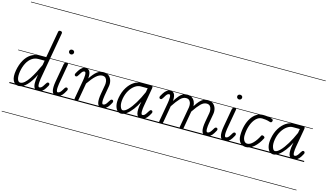

<svg xmlns="http://www.w3.org/2000/svg" viewBox="-168 -1803 4782 2804"><g transform="rotate(15 2223.0 -401.0)"><path d="M103 -207.5Q91 -134 103.5 -90.5Q116 -47 147.5 -47Q179.5 -47 212.5 -76.5Q245.5 -106 277.8 -154.8Q310 -203.5 340.5 -262.5Q371 -321.5 397.5 -380.5L409.5 -449.5H317Q261 -449.5 217.5 -419Q174 -388.5 145 -334Q116 -279.5 103 -207.5ZM42 -205.5Q58.5 -295 95.8 -361.2Q133 -427.5 187.8 -464Q242.5 -500.5 312 -500.5H418L490.5 -908Q492.5 -920.5 501.2 -925Q510 -929.5 521 -928.5Q535 -928 543 -920Q551 -912 548.5 -897.5L421.5 -176.5Q418 -154 415.8 -124.8Q413.5 -95.5 417.2 -74Q421 -52.5 435 -52.5Q452 -52.5 466.8 -65Q481.5 -77.5 498.5 -106.5L507 -120.5Q517.5 -138.5 525.2 -146Q533 -153.5 543 -153.5Q553 -153.5 559.5 -147Q566 -140.5 566 -127.5Q566 -120 556.8 -104Q547.5 -88 535.5 -68Q514 -33 487.5 -16.5Q461 0 423.5 0Q390.5 0 374 -23.5Q357.5 -47 355.8 -91.5Q354 -136 365 -198.5L370.5 -228.5Q318 -119 257.5 -56.5Q197 6 135.5 6Q77.5 6 50.8 -49.8Q24 -105.5 42 -205.5ZM103 -207.5Q91 -134 103.5 -90.5Q116 -47 147.5 -47Q179.5 -47 212.5 -76.5Q245.5 -106 277.8 -154.8Q310 -203.5 340.5 -262.5Q371 -321.5 397.5 -380.5L409.5 -449.5H317Q261 -449.5 217.5 -419Q174 -388.5 145 -334Q116 -279.5 103 -207.5ZM42 -205.5Q58.5 -295 95.8 -361.2Q133 -427.5 187.8 -464Q242.5 -500.5 312 -500.5H418L490.5 -908Q492.5 -920.5 501.2 -925Q510 -929.5 521 -928.5Q535 -928 543 -920Q551 -912 548.5 -897.5L421.5 -176.5Q418 -154 415.8 -124.8Q413.5 -95.5 417.2 -74Q421 -52.5 435 -52.5Q452 -52.5 466.8 -65Q481.5 -77.5 498.5 -106.5L507 -120.5Q517.5 -138.5 525.2 -146Q533 -153.5 543 -153.5Q553 -153.5 559.5 -147Q566 -140.5 566 -127.5Q566 -120 556.8 -104Q547.5 -88 535.5 -68Q514 -33 487.5 -16.5Q461 0 423.5 0Q390.5 0 374 -23.5Q357.5 -47 355.8 -91.5Q354 -136 365 -198.5L370.5 -228.5Q318 -119 257.5 -56.5Q197 6 135.5 6Q77.5 6 50.8 -49.8Q24 -105.5 42 -205.5ZM-5 420.5H593V428.5H-5ZM-5 -16H593V0H-5ZM-5 -505.5H593V-497.5H-5ZM-5 -1230H593V-1222H-5Z M642.5 -194 690.5 -467Q692.5 -479 697.2 -486.5Q702 -494 710.8 -497.2Q719.5 -500.5 732.5 -500.5Q747 -500.5 750.5 -493.8Q754 -487 751 -470L699.5 -176Q696 -153 693.8 -124Q691.5 -95 695.2 -73.8Q699 -52.5 712.5 -52.5Q730 -52.5 744.8 -65Q759.5 -77.5 776.5 -106.5L785 -120.5Q795 -138.5 803 -146Q811 -153.5 821 -153.5Q831 -153.5 837.5 -147Q844 -140.5 844 -127.5Q844 -120 834.5 -104Q825 -88 813.5 -68Q792 -33 765.5 -16.5Q739 0 701.5 0Q677 0 661.8 -13Q646.5 -26 639.8 -51Q633 -76 633.8 -112Q634.5 -148 642.5 -194ZM719 -673.5Q719 -688 729 -698Q739 -708 756.5 -708Q772 -708 783.2 -698.8Q794.5 -689.5 794.5 -673.5Q794.5 -658.5 783.5 -647.8Q772.5 -637 756.5 -637Q740.5 -637 729.8 -647.8Q719 -658.5 719 -673.5ZM642.5 -194 690.5 -467Q692.5 -479 697.2 -486.5Q702 -494 710.8 -497.2Q719.5 -500.5 732.5 -500.5Q747 -500.5 750.5 -493.8Q754 -487 751 -470L699.5 -176Q696 -153 693.8 -124Q691.5 -95 695.2 -73.8Q699 -52.5 712.5 -52.5Q730 -52.5 744.8 -65Q759.5 -77.5 776.5 -106.5L785 -120.5Q795 -138.5 803 -146Q811 -153.5 821 -153.5Q831 -153.5 837.5 -147Q844 -140.5 844 -127.5Q844 -120 834.5 -104Q825 -88 813.5 -68Q792 -33 765.5 -16.5Q739 0 701.5 0Q677 0 661.8 -13Q646.5 -26 639.8 -51Q633 -76 633.8 -112Q634.5 -148 642.5 -194ZM719 -673.5Q719 -688 729 -698Q739 -708 756.5 -708Q772 -708 783.2 -698.8Q794.5 -689.5 794.5 -673.5Q794.5 -658.5 783.5 -647.8Q772.5 -637 756.5 -637Q740.5 -637 729.8 -647.8Q719 -658.5 719 -673.5ZM583 420.5H871V428.5H583ZM583 -16H871V0H583ZM583 -505.5H871V-497.5H583ZM583 -1230H871V-1222H583Z M1001 0Q990 0 982 -8.2Q974 -16.5 976.5 -32.5L1026.5 -316.5Q1029.5 -333.5 1032 -355.8Q1034.5 -378 1034.8 -398.8Q1035 -419.5 1030.5 -433.2Q1026 -447 1015.5 -447Q998.5 -447 985.2 -434.5Q972 -422 955.5 -393L947 -379Q936.5 -361 928.8 -353.5Q921 -346 911 -346Q901 -346 894.2 -352.5Q887.5 -359 887.5 -371.5Q887.5 -379 897 -395.2Q906.5 -411.5 918.5 -431.5Q940.5 -467 967.8 -486Q995 -505 1037.5 -499Q1060.5 -495.5 1073.5 -477.8Q1086.5 -460 1090.8 -430.8Q1095 -401.5 1092 -363.5Q1144 -441.5 1187.2 -475.5Q1230.5 -509.5 1286 -509.5Q1336 -509.5 1366.8 -483.8Q1397.5 -458 1409.2 -417Q1421 -376 1413 -330.5L1386.5 -178Q1382.5 -155.5 1380.2 -126Q1378 -96.5 1381.8 -74.5Q1385.5 -52.5 1399.5 -52.5Q1416.5 -52.5 1431.2 -65Q1446 -77.5 1463 -106.5L1471.5 -120.5Q1482 -138.5 1489.8 -146Q1497.5 -153.5 1507.5 -153.5Q1517.5 -153.5 1524 -147Q1530.5 -140.5 1530.5 -127.5Q1530.5 -120 1521.2 -104Q1512 -88 1500 -68Q1478.5 -33 1452 -16.5Q1425.5 0 1388 0Q1363 0 1347.8 -13.5Q1332.5 -27 1325.8 -52.8Q1319 -78.5 1320.2 -115.5Q1321.5 -152.5 1330 -199.5L1353.5 -333Q1358 -359 1354.2 -387.5Q1350.5 -416 1333.8 -436.2Q1317 -456.5 1281.5 -456.5Q1236.5 -456.5 1189 -414.2Q1141.5 -372 1080.5 -283.5L1036.5 -33Q1034 -16 1024 -8Q1014 0 1001 0ZM1001 0Q990 0 982 -8.2Q974 -16.5 976.5 -32.5L1026.5 -316.5Q1029.5 -333.5 1032 -355.8Q1034.5 -378 1034.8 -398.8Q1035 -419.5 1030.5 -433.2Q1026 -447 1015.5 -447Q998.5 -447 985.2 -434.5Q972 -422 955.5 -393L947 -379Q936.5 -361 928.8 -353.5Q921 -346 911 -346Q901 -346 894.2 -352.5Q887.5 -359 887.5 -371.5Q887.5 -379 897 -395.2Q906.5 -411.5 918.5 -431.5Q940.5 -467 967.8 -486Q995 -505 1037.5 -499Q1060.5 -495.5 1073.5 -477.8Q1086.5 -460 1090.8 -430.8Q1095 -401.5 1092 -363.5Q1144 -441.5 1187.2 -475.5Q1230.5 -509.5 1286 -509.5Q1336 -509.5 1366.8 -483.8Q1397.5 -458 1409.2 -417Q1421 -376 1413 -330.5L1386.5 -178Q1382.5 -155.5 1380.2 -126Q1378 -96.5 1381.8 -74.5Q1385.5 -52.5 1399.5 -52.5Q1416.5 -52.5 1431.2 -65Q1446 -77.5 1463 -106.5L1471.5 -120.5Q1482 -138.5 1489.8 -146Q1497.5 -153.5 1507.5 -153.5Q1517.5 -153.5 1524 -147Q1530.5 -140.5 1530.5 -127.5Q1530.5 -120 1521.2 -104Q1512 -88 1500 -68Q1478.5 -33 1452 -16.5Q1425.5 0 1388 0Q1363 0 1347.8 -13.5Q1332.5 -27 1325.8 -52.8Q1319 -78.5 1320.2 -115.5Q1321.5 -152.5 1330 -199.5L1353.5 -333Q1358 -359 1354.2 -387.5Q1350.5 -416 1333.8 -436.2Q1317 -456.5 1281.5 -456.5Q1236.5 -456.5 1189 -414.2Q1141.5 -372 1080.5 -283.5L1036.5 -33Q1034 -16 1024 -8Q1014 0 1001 0ZM861 420.5H1557.5V428.5H861ZM861 -16H1557.5V0H861ZM861 -505.5H1557.5V-497.5H861ZM861 -1230H1557.5V-1222H861Z M1654.5 -211Q1642 -136.5 1658 -90.5Q1674 -44.5 1698 -44.5Q1732 -44.5 1776.2 -90Q1820.5 -135.5 1867.5 -213.2Q1914.5 -291 1956.5 -387.5L1967.5 -449.5H1859.5Q1818.5 -449.5 1776.2 -420Q1734 -390.5 1701 -337Q1668 -283.5 1654.5 -211ZM1594 -208Q1610.5 -298.5 1651.5 -364Q1692.5 -429.5 1746.2 -465Q1800 -500.5 1854.5 -500.5H2015Q2027.5 -500.5 2030 -489.2Q2032.5 -478 2029 -458.5L1980.5 -182Q1977.5 -165.5 1975 -143.5Q1972.5 -121.5 1972.8 -100.8Q1973 -80 1977.5 -66.2Q1982 -52.5 1993 -52.5Q2010 -52.5 2024.8 -65Q2039.5 -77.5 2056.5 -106.5L2065 -120.5Q2075.5 -138.5 2083.2 -146Q2091 -153.5 2101 -153.5Q2111 -153.5 2117.5 -147Q2124 -140.5 2124 -127.5Q2124 -120 2114.8 -104Q2105.5 -88 2093.5 -68Q2072 -33 2045.5 -16.5Q2019 0 1981.5 0Q1931.5 0 1918.2 -52.5Q1905 -105 1922.5 -198.5L1929.5 -235Q1896 -166 1854 -110.8Q1812 -55.5 1768.5 -23.2Q1725 9 1686 9Q1652 9 1626.8 -17.2Q1601.5 -43.5 1591.8 -92.2Q1582 -141 1594 -208ZM1654.5 -211Q1642 -136.5 1658 -90.5Q1674 -44.5 1698 -44.5Q1732 -44.5 1776.2 -90Q1820.5 -135.5 1867.5 -213.2Q1914.5 -291 1956.5 -387.5L1967.5 -449.5H1859.5Q1818.5 -449.5 1776.2 -420Q1734 -390.5 1701 -337Q1668 -283.5 1654.5 -211ZM1594 -208Q1610.5 -298.5 1651.5 -364Q1692.5 -429.5 1746.2 -465Q1800 -500.5 1854.5 -500.5H2015Q2027.5 -500.5 2030 -489.2Q2032.5 -478 2029 -458.5L1980.5 -182Q1977.5 -165.5 1975 -143.5Q1972.5 -121.5 1972.8 -100.8Q1973 -80 1977.5 -66.2Q1982 -52.5 1993 -52.5Q2010 -52.5 2024.8 -65Q2039.5 -77.5 2056.5 -106.5L2065 -120.5Q2075.5 -138.5 2083.2 -146Q2091 -153.5 2101 -153.5Q2111 -153.5 2117.5 -147Q2124 -140.5 2124 -127.5Q2124 -120 2114.8 -104Q2105.5 -88 2093.5 -68Q2072 -33 2045.5 -16.5Q2019 0 1981.5 0Q1931.5 0 1918.2 -52.5Q1905 -105 1922.5 -198.5L1929.5 -235Q1896 -166 1854 -110.8Q1812 -55.5 1768.5 -23.2Q1725 9 1686 9Q1652 9 1626.8 -17.2Q1601.5 -43.5 1591.8 -92.2Q1582 -141 1594 -208ZM1547.5 420.5H2151V428.5H1547.5ZM1547.5 -16H2151V0H1547.5ZM1547.5 -505.5H2151V-497.5H1547.5ZM1547.5 -1230H2151V-1222H1547.5Z M2281 0Q2270 0 2262 -8.2Q2254 -16.5 2256.5 -32.5L2306.5 -316.5Q2309.5 -333.5 2312 -355.8Q2314.5 -378 2314.8 -398.8Q2315 -419.5 2310.5 -433.2Q2306 -447 2295.5 -447Q2278.5 -447 2265.2 -434.5Q2252 -422 2235.5 -393L2227 -379Q2216.5 -361 2208.8 -353.5Q2201 -346 2191 -346Q2181 -346 2174.2 -352.5Q2167.5 -359 2167.5 -371.5Q2167.5 -379 2177 -395.2Q2186.5 -411.5 2198.5 -431.5Q2220.5 -467 2247.8 -486Q2275 -505 2317.5 -499Q2340.5 -495.5 2353.2 -478Q2366 -460.5 2370.5 -432Q2375 -403.5 2372 -366Q2406 -418 2432.8 -449.5Q2459.5 -481 2487.5 -495.2Q2515.5 -509.5 2551.5 -509.5Q2594 -509.5 2622.5 -490.2Q2651 -471 2665.8 -439.2Q2680.5 -407.5 2681.5 -370.5Q2713.5 -420.5 2740.5 -451Q2767.5 -481.5 2796.2 -495.5Q2825 -509.5 2862 -509.5Q2912.5 -509.5 2943.8 -483.8Q2975 -458 2986.8 -417Q2998.5 -376 2990 -330.5L2963.5 -182Q2960.5 -165.5 2958.2 -143.5Q2956 -121.5 2956.2 -100.8Q2956.5 -80 2961 -66.2Q2965.5 -52.5 2976 -52.5Q2993.5 -52.5 3008.2 -65Q3023 -77.5 3040 -106.5L3048.5 -120.5Q3058.5 -138.5 3066.5 -146Q3074.5 -153.5 3084.5 -153.5Q3094.5 -153.5 3101 -147Q3107.5 -140.5 3107.5 -127.5Q3107.5 -120 3098 -104Q3088.5 -88 3077 -68Q3055.5 -33 3029 -16.5Q3002.5 0 2965 0Q2940 0 2924.8 -13.5Q2909.5 -27 2902.8 -52.5Q2896 -78 2897.2 -114.8Q2898.5 -151.5 2907 -198.5L2931 -333Q2935.5 -359 2931.2 -387.8Q2927 -416.5 2910 -436.5Q2893 -456.5 2858 -456.5Q2813.5 -456.5 2771.5 -414.8Q2729.5 -373 2670.5 -285.5L2624.5 -24.5Q2624 -18.5 2619.5 -9.2Q2615 0 2591.5 0Q2573 0 2569 -9.2Q2565 -18.5 2566.5 -27.5L2621 -333Q2625.5 -359 2621.5 -387.5Q2617.5 -416 2600 -436.2Q2582.5 -456.5 2547 -456.5Q2502 -456.5 2460.8 -414.2Q2419.5 -372 2360.5 -283L2316.5 -33Q2314 -16 2304 -8Q2294 0 2281 0ZM2281 0Q2270 0 2262 -8.2Q2254 -16.5 2256.5 -32.5L2306.5 -316.5Q2309.5 -333.5 2312 -355.8Q2314.5 -378 2314.8 -398.8Q2315 -419.5 2310.5 -433.2Q2306 -447 2295.5 -447Q2278.5 -447 2265.2 -434.5Q2252 -422 2235.5 -393L2227 -379Q2216.5 -361 2208.8 -353.5Q2201 -346 2191 -346Q2181 -346 2174.2 -352.5Q2167.5 -359 2167.5 -371.5Q2167.5 -379 2177 -395.2Q2186.5 -411.5 2198.5 -431.5Q2220.5 -467 2247.8 -486Q2275 -505 2317.5 -499Q2340.5 -495.5 2353.2 -478Q2366 -460.5 2370.5 -432Q2375 -403.5 2372 -366Q2406 -418 2432.8 -449.5Q2459.5 -481 2487.5 -495.2Q2515.5 -509.5 2551.5 -509.5Q2594 -509.5 2622.5 -490.2Q2651 -471 2665.8 -439.2Q2680.5 -407.5 2681.5 -370.5Q2713.5 -420.5 2740.5 -451Q2767.5 -481.5 2796.2 -495.5Q2825 -509.5 2862 -509.5Q2912.5 -509.5 2943.8 -483.8Q2975 -458 2986.8 -417Q2998.5 -376 2990 -330.5L2963.5 -182Q2960.5 -165.5 2958.2 -143.5Q2956 -121.5 2956.2 -100.8Q2956.5 -80 2961 -66.2Q2965.5 -52.5 2976 -52.5Q2993.5 -52.5 3008.2 -65Q3023 -77.5 3040 -106.5L3048.5 -120.5Q3058.5 -138.5 3066.5 -146Q3074.5 -153.5 3084.5 -153.5Q3094.5 -153.5 3101 -147Q3107.5 -140.5 3107.5 -127.5Q3107.5 -120 3098 -104Q3088.5 -88 3077 -68Q3055.5 -33 3029 -16.5Q3002.5 0 2965 0Q2940 0 2924.8 -13.5Q2909.5 -27 2902.8 -52.5Q2896 -78 2897.2 -114.8Q2898.5 -151.5 2907 -198.5L2931 -333Q2935.5 -359 2931.2 -387.8Q2927 -416.5 2910 -436.5Q2893 -456.5 2858 -456.5Q2813.5 -456.5 2771.5 -414.8Q2729.5 -373 2670.5 -285.5L2624.5 -24.5Q2624 -18.5 2619.5 -9.2Q2615 0 2591.5 0Q2573 0 2569 -9.2Q2565 -18.5 2566.5 -27.5L2621 -333Q2625.5 -359 2621.5 -387.5Q2617.5 -416 2600 -436.2Q2582.5 -456.5 2547 -456.5Q2502 -456.5 2460.8 -414.2Q2419.5 -372 2360.5 -283L2316.5 -33Q2314 -16 2304 -8Q2294 0 2281 0ZM2141 420.5H3134.5V428.5H2141ZM2141 -16H3134.5V0H2141ZM2141 -505.5H3134.5V-497.5H2141ZM2141 -1230H3134.5V-1222H2141Z M3184 -194 3232 -467Q3234 -479 3238.8 -486.5Q3243.5 -494 3252.2 -497.2Q3261 -500.5 3274 -500.5Q3288.5 -500.5 3292 -493.8Q3295.5 -487 3292.5 -470L3241 -176Q3237.5 -153 3235.2 -124Q3233 -95 3236.8 -73.8Q3240.5 -52.5 3254 -52.5Q3271.5 -52.5 3286.2 -65Q3301 -77.5 3318 -106.5L3326.5 -120.5Q3336.5 -138.5 3344.5 -146Q3352.5 -153.5 3362.5 -153.5Q3372.5 -153.5 3379 -147Q3385.5 -140.5 3385.5 -127.5Q3385.5 -120 3376 -104Q3366.5 -88 3355 -68Q3333.5 -33 3307 -16.5Q3280.5 0 3243 0Q3218.5 0 3203.2 -13Q3188 -26 3181.2 -51Q3174.5 -76 3175.2 -112Q3176 -148 3184 -194ZM3260.5 -673.5Q3260.5 -688 3270.5 -698Q3280.5 -708 3298 -708Q3313.5 -708 3324.8 -698.8Q3336 -689.5 3336 -673.5Q3336 -658.5 3325 -647.8Q3314 -637 3298 -637Q3282 -637 3271.2 -647.8Q3260.5 -658.5 3260.5 -673.5ZM3184 -194 3232 -467Q3234 -479 3238.8 -486.5Q3243.5 -494 3252.2 -497.2Q3261 -500.5 3274 -500.5Q3288.5 -500.5 3292 -493.8Q3295.5 -487 3292.5 -470L3241 -176Q3237.5 -153 3235.2 -124Q3233 -95 3236.8 -73.8Q3240.5 -52.5 3254 -52.5Q3271.5 -52.5 3286.2 -65Q3301 -77.5 3318 -106.5L3326.5 -120.5Q3336.5 -138.5 3344.5 -146Q3352.5 -153.5 3362.5 -153.5Q3372.5 -153.5 3379 -147Q3385.5 -140.5 3385.5 -127.5Q3385.5 -120 3376 -104Q3366.5 -88 3355 -68Q3333.5 -33 3307 -16.5Q3280.5 0 3243 0Q3218.5 0 3203.2 -13Q3188 -26 3181.2 -51Q3174.5 -76 3175.2 -112Q3176 -148 3184 -194ZM3260.5 -673.5Q3260.5 -688 3270.5 -698Q3280.5 -708 3298 -708Q3313.5 -708 3324.8 -698.8Q3336 -689.5 3336 -673.5Q3336 -658.5 3325 -647.8Q3314 -637 3298 -637Q3282 -637 3271.2 -647.8Q3260.5 -658.5 3260.5 -673.5ZM3124.5 420.5H3412.5V428.5H3124.5ZM3124.5 -16H3412.5V0H3124.5ZM3124.5 -505.5H3412.5V-497.5H3124.5ZM3124.5 -1230H3412.5V-1222H3124.5Z M3574 9Q3516.5 9 3484.2 -30Q3452 -69 3452 -134Q3452 -214 3470.2 -282.5Q3488.5 -351 3521.5 -402Q3554.5 -453 3599 -481.2Q3643.5 -509.5 3696 -509.5Q3731.5 -509.5 3768.5 -505Q3805.5 -500.5 3830 -490.5Q3841 -487 3846.8 -480.8Q3852.5 -474.5 3853.2 -466.8Q3854 -459 3849.5 -450Q3844 -436.5 3833.2 -435Q3822.5 -433.5 3805 -440.5Q3783 -448 3752 -452.2Q3721 -456.5 3696 -456.5Q3645 -456.5 3604 -414.5Q3563 -372.5 3538.5 -302.8Q3514 -233 3512 -149Q3511 -107.5 3529 -75.8Q3547 -44 3580.5 -44Q3622.5 -44 3667.5 -90Q3712.5 -136 3748.5 -210Q3753 -218.5 3762.8 -219.2Q3772.5 -220 3785.5 -213Q3795.5 -208 3799.5 -199.2Q3803.5 -190.5 3799.5 -183.5Q3754.5 -94 3694.5 -42.5Q3634.5 9 3574 9ZM3574 9Q3516.5 9 3484.2 -30Q3452 -69 3452 -134Q3452 -214 3470.2 -282.5Q3488.5 -351 3521.5 -402Q3554.5 -453 3599 -481.2Q3643.5 -509.5 3696 -509.5Q3731.5 -509.5 3768.5 -505Q3805.5 -500.5 3830 -490.5Q3841 -487 3846.8 -480.8Q3852.5 -474.5 3853.2 -466.8Q3854 -459 3849.5 -450Q3844 -436.5 3833.2 -435Q3822.5 -433.5 3805 -440.5Q3783 -448 3752 -452.2Q3721 -456.5 3696 -456.5Q3645 -456.5 3604 -414.5Q3563 -372.5 3538.5 -302.8Q3514 -233 3512 -149Q3511 -107.5 3529 -75.8Q3547 -44 3580.5 -44Q3622.5 -44 3667.5 -90Q3712.5 -136 3748.5 -210Q3753 -218.5 3762.8 -219.2Q3772.5 -220 3785.5 -213Q3795.5 -208 3799.5 -199.2Q3803.5 -190.5 3799.5 -183.5Q3754.5 -94 3694.5 -42.5Q3634.5 9 3574 9ZM3402.5 420.5H3858V428.5H3402.5ZM3402.5 -16H3858V0H3402.5ZM3402.5 -505.5H3858V-497.5H3402.5ZM3402.5 -1230H3858V-1222H3402.5Z M3955 -211Q3942.5 -136.5 3958.5 -90.5Q3974.5 -44.5 3998.5 -44.5Q4032.5 -44.5 4076.8 -90Q4121 -135.5 4168 -213.2Q4215 -291 4257 -387.5L4268 -449.5H4160Q4119 -449.5 4076.8 -420Q4034.5 -390.5 4001.5 -337Q3968.5 -283.5 3955 -211ZM3894.5 -208Q3911 -298.5 3952 -364Q3993 -429.5 4046.8 -465Q4100.5 -500.5 4155 -500.5H4315.5Q4328 -500.5 4330.5 -489.2Q4333 -478 4329.5 -458.5L4281 -182Q4278 -165.5 4275.5 -143.5Q4273 -121.5 4273.2 -100.8Q4273.5 -80 4278 -66.2Q4282.5 -52.5 4293.5 -52.5Q4310.5 -52.5 4325.2 -65Q4340 -77.5 4357 -106.5L4365.5 -120.5Q4376 -138.5 4383.8 -146Q4391.5 -153.5 4401.5 -153.5Q4411.5 -153.5 4418 -147Q4424.5 -140.5 4424.5 -127.5Q4424.5 -120 4415.2 -104Q4406 -88 4394 -68Q4372.5 -33 4346 -16.5Q4319.5 0 4282 0Q4232 0 4218.8 -52.5Q4205.5 -105 4223 -198.5L4230 -235Q4196.5 -166 4154.5 -110.8Q4112.5 -55.5 4069 -23.2Q4025.5 9 3986.5 9Q3952.5 9 3927.2 -17.2Q3902 -43.5 3892.2 -92.2Q3882.5 -141 3894.5 -208ZM3955 -211Q3942.5 -136.5 3958.5 -90.5Q3974.5 -44.5 3998.5 -44.5Q4032.5 -44.5 4076.8 -90Q4121 -135.5 4168 -213.2Q4215 -291 4257 -387.5L4268 -449.5H4160Q4119 -449.5 4076.8 -420Q4034.5 -390.5 4001.5 -337Q3968.5 -283.5 3955 -211ZM3894.5 -208Q3911 -298.5 3952 -364Q3993 -429.5 4046.8 -465Q4100.5 -500.5 4155 -500.5H4315.5Q4328 -500.5 4330.5 -489.2Q4333 -478 4329.5 -458.5L4281 -182Q4278 -165.5 4275.5 -143.5Q4273 -121.5 4273.2 -100.8Q4273.5 -80 4278 -66.2Q4282.5 -52.5 4293.5 -52.5Q4310.5 -52.5 4325.2 -65Q4340 -77.5 4357 -106.5L4365.5 -120.5Q4376 -138.5 4383.8 -146Q4391.5 -153.5 4401.5 -153.5Q4411.5 -153.5 4418 -147Q4424.5 -140.5 4424.5 -127.5Q4424.5 -120 4415.2 -104Q4406 -88 4394 -68Q4372.5 -33 4346 -16.5Q4319.5 0 4282 0Q4232 0 4218.8 -52.5Q4205.5 -105 4223 -198.5L4230 -235Q4196.5 -166 4154.5 -110.8Q4112.5 -55.5 4069 -23.2Q4025.5 9 3986.5 9Q3952.5 9 3927.2 -17.2Q3902 -43.5 3892.2 -92.2Q3882.5 -141 3894.5 -208ZM3848 420.5H4451.5V428.5H3848ZM3848 -16H4451.5V0H3848ZM3848 -505.5H4451.5V-497.5H3848ZM3848 -1230H4451.5V-1222H3848Z"/></g></svg>

Font: Edu VIC WA NT Pre Guide
Style: Regular
Weight: 400
Designer: Tina and Corey Anderson, Eben Sorkin, Mirko Velimirovic
Foundry: Google for Education
Version: Version 1.000